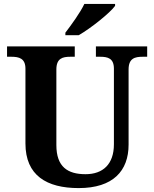

<svg xmlns="http://www.w3.org/2000/svg" viewBox="-20 -951 787 981"><path d="M314 -784V-771H382C445 -807 543 -886 568 -921V-931H411C390 -886 343 -822 314 -784ZM382 10C558 10 637 -78 637 -212V-596C637 -653 669 -661 709 -661H732V-714H470V-661H492C531 -661 562 -653 562 -600V-214C562 -112 506 -61 417 -61C326 -61 268 -98 268 -210V-596C268 -653 300 -661 339 -661H362V-714H16V-661H38C77 -661 110 -653 110 -600V-218C110 -54 219 10 382 10Z"/></svg>

Font: Noto Serif Georgian Bold
Style: Regular
Weight: 700
Designer: Monotype Design Team, Akaki Razmadze
Foundry: Google LLC
Version: Version 2.003